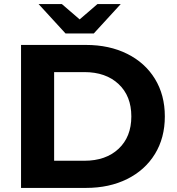

<svg xmlns="http://www.w3.org/2000/svg" viewBox="-20 -920 866 940"><path d="M83 -700H401Q515 -700 602.5 -656.5Q690 -613 738.5 -534Q787 -455 787 -350Q787 -245 738.5 -166Q690 -87 602.5 -43.5Q515 0 401 0H83ZM393 -133Q498 -133 560.5 -191.5Q623 -250 623 -350Q623 -450 560.5 -508.5Q498 -567 393 -567H245V-133ZM571 -900 439 -756H301L169 -900H283L370 -825L457 -900Z"/></svg>

Font: APTA Sans Regular
Style: Bold Italic
Weight: 700
Version: Version 7.200